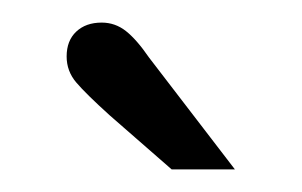

<svg xmlns="http://www.w3.org/2000/svg" viewBox="-20 -720 267 170"><path d="M132 -570 77 -618Q56 -637 47.5 -647Q39 -657 39 -670Q39 -684 47.5 -692Q56 -700 70 -700Q82 -700 91.5 -692.5Q101 -685 112 -669L188 -570Z"/></svg>

Font: Atkinson Hyperlegible Next Light
Style: Regular
Weight: 300
Designer: Elliott Scott, Megan Eiswerth, Linus Boman, Theodore Petrosky, Letters from Sweden
Foundry: Applied Design Works, Letters from Sweden
Version: Version 2.001